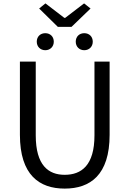

<svg xmlns="http://www.w3.org/2000/svg" viewBox="-20 -1095 761 1128"><path d="M360 13C510 13 624 -67 624 -303V-733H535V-300C535 -123 458 -68 360 -68C265 -68 190 -123 190 -300V-733H97V-303C97 -67 211 13 360 13ZM320 -937H400L512 -1045L474 -1075L363 -990H358L247 -1075L210 -1045ZM246 -800C275 -800 296 -821 296 -850C296 -880 275 -900 246 -900C217 -900 196 -880 196 -850C196 -821 217 -800 246 -800ZM475 -800C504 -800 525 -821 525 -850C525 -880 504 -900 475 -900C446 -900 425 -880 425 -850C425 -821 446 -800 475 -800Z"/></svg>

Font: Noto Sans Mono CJK SC Regular
Style: Regular
Weight: 400
Designer: Ryoko NISHIZUKA (kana & ideographs); Paul D. Hunt (Latin, Greek & Cyrillic); Wenlong ZHANG (bopomofo); Sandoll Communica
Foundry: Adobe Systems Incorporated
Version: Version 1.005;PS 1.005;hotconv 1.0.96;makeotf.lib2.5.65012